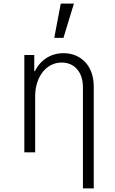

<svg xmlns="http://www.w3.org/2000/svg" viewBox="-20 -845 640 1065"><path d="M115 0H175V-310Q175 -351 186 -385.5Q197 -420 216.5 -445Q236 -470 263 -484Q290 -498 322 -498Q376 -498 408 -460.5Q440 -423 440 -360V200H500V-365Q500 -407 488 -441Q476 -475 454 -499Q432 -523 401 -536.5Q370 -550 332 -550Q291 -550 257 -534Q223 -518 199 -489.5Q175 -461 161.5 -420.5Q148 -380 148 -330L178 -450H170V-540H115ZM390 -825H317L281 -635H332Z"/></svg>

Font: CommitMonoV142 ExtLt
Style: Regular
Weight: 200
Monospace: yes
Designer: Eigil Nikolajsen
Foundry: Eigil Nikolajsen
Version: Version 1.142